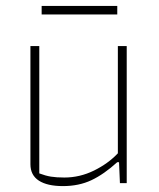

<svg xmlns="http://www.w3.org/2000/svg" viewBox="-20 -620 538 650"><path d="M121 -600H377V-571H121ZM83 -64V-464H113V-33Q134 -25 152.5 -22Q171 -19 198 -19Q250 -19 298 -42.5Q346 -66 379 -101V-464H409V0H386L383 -71H377Q332 -30 289.5 -10Q247 10 193 10Q140 10 111.5 -8.5Q83 -27 83 -64Z"/></svg>

Font: Athiti ExtraLight
Style: Regular
Weight: 250
Version: Version 1.032